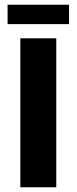

<svg xmlns="http://www.w3.org/2000/svg" viewBox="-20 -792 324 812"><path d="M218 -630V0H66V-630ZM272 -772V-690H12V-772Z"/></svg>

Font: Mukta ExtraBold
Style: Regular
Weight: 800
Designer: Girish Dalvi and Yashodeep Gholap
Foundry: Ek Type
Version: Version 2.538;PS 1.002;hotconv 16.6.51;makeotf.lib2.5.65220;